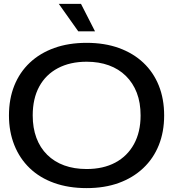

<svg xmlns="http://www.w3.org/2000/svg" viewBox="-20 -957 889 986"><path d="M425 9Q332 9 258 -17.5Q184 -44 132.5 -93.5Q81 -143 53.5 -212Q26 -281 26 -364Q26 -449 53.5 -517.5Q81 -586 133 -635Q185 -684 258.5 -710.5Q332 -737 425 -737Q517 -737 590.5 -710.5Q664 -684 716 -635Q768 -586 795.5 -517.5Q823 -449 823 -364Q823 -280 795.5 -211.5Q768 -143 715.5 -93.5Q663 -44 590 -17.5Q517 9 425 9ZM425 -89Q510 -89 572 -122Q634 -155 668 -217Q702 -279 702 -364Q702 -430 682.5 -480.5Q663 -531 626.5 -567Q590 -603 539 -621.5Q488 -640 425 -640Q340 -640 277.5 -607Q215 -574 181.5 -512.5Q148 -451 148 -364Q148 -300 167 -249Q186 -198 222.5 -162Q259 -126 310 -107.5Q361 -89 425 -89ZM382 -796 282 -937H396L468 -796Z"/></svg>

Font: Mona Sans Expanded Medium
Style: Regular
Weight: 500
Width: 7
Designer: Deni Anggara
Foundry: GitHub
Version: Version 2.000